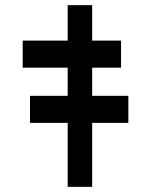

<svg xmlns="http://www.w3.org/2000/svg" viewBox="-20 -726 605 746"><path d="M338.1 -706V-568.2H450.3V-463.1H338.1V-353.7H478.7V-248.6H338.1V0H242.9V-248.6H96.6V-353.7H242.9V-463.1H68.2V-568.2H242.9V-706Z"/></svg>

Font: Karasuma Gothic
Style: Black
Weight: 900
Designer: Rasmus Andersson / Ryoko Nishizuka
Foundry: Genbu
Version: Version 1.00